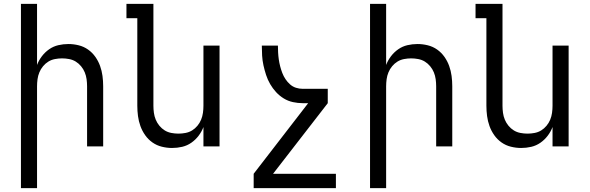

<svg xmlns="http://www.w3.org/2000/svg" viewBox="-20 -755 3040 990"><path d="M88 215V-735H171V-420Q180 -444 196 -465Q212 -486 233.5 -501Q255 -516 280.5 -522Q306 -528 333 -528Q359 -528 385.5 -521.5Q412 -515 434 -499.5Q456 -484 471.5 -462Q487 -440 496 -415Q505 -390 508.5 -363.5Q512 -337 512 -310V0H429V-310Q429 -328 426.5 -346.5Q424 -365 417 -382Q410 -399 398 -413.5Q386 -428 370.5 -437.5Q355 -447 336.5 -450.5Q318 -454 300 -454Q282 -454 263.5 -450.5Q245 -447 229.5 -437.5Q214 -428 202 -413.5Q190 -399 183 -382Q176 -365 173.5 -346.5Q171 -328 171 -310V215Z M867 8Q841 8 814.5 1.5Q788 -5 766 -20.5Q744 -36 728.5 -58Q713 -80 704 -105Q695 -130 691.5 -156.5Q688 -183 688 -210V-661H632V-735H771V-210Q771 -192 773.5 -173.5Q776 -155 783 -138Q790 -121 802 -106.5Q814 -92 829.5 -82.5Q845 -73 863.5 -69.5Q882 -66 900 -66Q918 -66 936.5 -69.5Q955 -73 970.5 -82.5Q986 -92 998 -106.5Q1010 -121 1017 -138Q1024 -155 1026.5 -173.5Q1029 -192 1029 -210V-520H1112V0H1029V-100Q1020 -76 1004 -55Q988 -34 966.5 -19Q945 -4 919.5 2Q894 8 867 8Z M1288 215V141L1569 -223H1541Q1516 -223 1490.5 -228.5Q1465 -234 1443 -247.5Q1421 -261 1403.5 -280Q1386 -299 1373 -321.5Q1360 -344 1352 -368.5Q1344 -393 1338.5 -418Q1333 -443 1331.5 -468.5Q1330 -494 1330 -520H1413Q1413 -502 1414 -484Q1415 -466 1417.5 -448.5Q1420 -431 1424.5 -413.5Q1429 -396 1435.5 -379Q1442 -362 1452 -347Q1462 -332 1475.5 -320Q1489 -308 1506 -302.5Q1523 -297 1541 -297H1670V-223L1388 141H1712V215Z M1888 215V-735H1971V-420Q1980 -444 1996 -465Q2012 -486 2033.5 -501Q2055 -516 2080.5 -522Q2106 -528 2133 -528Q2159 -528 2185.5 -521.5Q2212 -515 2234 -499.5Q2256 -484 2271.5 -462Q2287 -440 2296 -415Q2305 -390 2308.5 -363.5Q2312 -337 2312 -310V0H2229V-310Q2229 -328 2226.5 -346.5Q2224 -365 2217 -382Q2210 -399 2198 -413.5Q2186 -428 2170.5 -437.5Q2155 -447 2136.5 -450.5Q2118 -454 2100 -454Q2082 -454 2063.5 -450.5Q2045 -447 2029.5 -437.5Q2014 -428 2002 -413.5Q1990 -399 1983 -382Q1976 -365 1973.5 -346.5Q1971 -328 1971 -310V215Z M2667 8Q2641 8 2614.5 1.5Q2588 -5 2566 -20.5Q2544 -36 2528.5 -58Q2513 -80 2504 -105Q2495 -130 2491.5 -156.5Q2488 -183 2488 -210V-661H2432V-735H2571V-210Q2571 -192 2573.5 -173.5Q2576 -155 2583 -138Q2590 -121 2602 -106.5Q2614 -92 2629.5 -82.5Q2645 -73 2663.5 -69.5Q2682 -66 2700 -66Q2718 -66 2736.5 -69.5Q2755 -73 2770.5 -82.5Q2786 -92 2798 -106.5Q2810 -121 2817 -138Q2824 -155 2826.5 -173.5Q2829 -192 2829 -210V-520H2912V0H2829V-100Q2820 -76 2804 -55Q2788 -34 2766.5 -19Q2745 -4 2719.5 2Q2694 8 2667 8Z"/></svg>

Font: Iosevka Extended
Style: Regular
Weight: 400
Width: 7
Monospace: yes
Designer: Belleve Invis
Foundry: Belleve Invis
Version: Version 32.5.0; ttfautohint (v1.8.4)